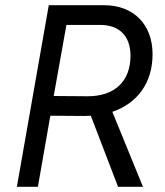

<svg xmlns="http://www.w3.org/2000/svg" viewBox="-20 -720 635 740"><path d="M45 0H126L174 -274L305 -273L330 -274L435 0H531L413 -289C507 -321 568 -398 568 -511C568 -624 497 -700 380 -700H168ZM187 -350 236 -624H366C441 -624 483 -580 483 -505C483 -406 421 -348 316 -349Z"/></svg>

Font: Fixel Text 20240404
Style: Italic
Weight: 400
Width: 4
Italic angle: -10°
Designer: AlfaBravo + MacPaw
Foundry: Kyrylo Tkachov, Marchela Mozhyna, Serhii Makarenko, Maria Weinstein, Zakhar Kryvoshyya
Version: Version 1.211;Glyphs 3.2 (3225)